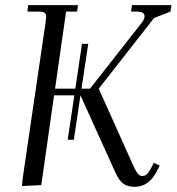

<svg xmlns="http://www.w3.org/2000/svg" viewBox="-20 -722 689 749"><path d="M65.9 3.9 67.9 -22 158.2 -637.2Q160.2 -650.9 160.2 -655.8Q160.2 -668.5 153.3 -672.6Q146.5 -676.8 127.9 -676.8H86.9L89.8 -702.1H284.2L280.8 -676.8H237.8L194.8 -376H273.9L299.8 -550.8H324.2L297.9 -376H331.1L535.2 -636.2Q543.9 -648.4 543.9 -659.2Q543.9 -676.8 512.2 -676.8H491.2L495.1 -702.1H648.9L645 -676.8L581.1 -651.9L365.2 -376L498 -80.1Q509.3 -55.2 517.1 -45.2Q524.9 -35.2 535.2 -35.2Q553.7 -35.2 568.8 -64.9L580.1 -86.9L603 -76.2L591.8 -54.2Q560.5 6.8 505.9 6.8Q478 6.8 461.2 -5.4Q444.3 -17.6 430.2 -48.8L293.9 -350.1L268.1 -176.8H244.1L270 -350.1H190.9L141.1 0Z"/></svg>

Font: Dihjauti S
Style: Italic
Weight: 400
Italic angle: -9°
Designer: T. Christopher White
Version: Version 3.0.0